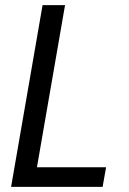

<svg xmlns="http://www.w3.org/2000/svg" viewBox="-20 -731 506 751"><path d="M124.5 -76.7H395L381.3 0H23.4L146.5 -710.9H234.4Z"/></svg>

Font: TypoPRO Roboto
Style: Italic
Weight: 400
Italic angle: -12°
Designer: Google
Version: Version 2.136; 2016